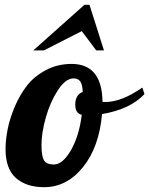

<svg xmlns="http://www.w3.org/2000/svg" viewBox="-20 -770 619 796"><path d="M277 -505Q403 -505 405 -348Q409 -347 416 -347Q484 -347 570 -407L579 -380Q520 -317 403 -297Q391 -160 324 -77Q257 6 163 6Q89 6 46 -32Q3 -70 3 -152Q3 -189 11.5 -233Q20 -277 40.5 -326Q61 -375 91 -414Q121 -453 169.5 -479Q218 -505 277 -505ZM203 -88Q240 -88 274 -147Q308 -206 319 -294Q292 -300 292 -336Q292 -377 323 -389Q322 -419 313 -432Q304 -445 285 -445Q252 -445 220 -396Q188 -347 170 -283Q152 -219 152 -169Q152 -121 163 -104.5Q174 -88 203 -88ZM411 -561H379L319 -641L162 -561H118L330 -750H351Z"/></svg>

Font: Lobster Two
Style: Bold Italic
Weight: 700
Designer: Pablo Impallari
Foundry: Pablo Impallari. www.impallari.com
Version: Version 2.000